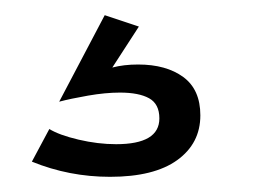

<svg xmlns="http://www.w3.org/2000/svg" viewBox="-20 -44 350 253"><path d="M125 189Q183 189 213.5 167Q244 145 244 108Q244 74 221.5 57.5Q199 41 162 41Q143 41 128 45L163 -9L118 -24L58 90Q73 86 96 82Q119 78 138 78Q163 78 176.5 85.5Q190 93 190 112Q190 146 133 146Q109 146 83.5 140Q58 134 45 126L22 169Q71 189 125 189Z"/></svg>

Font: RT Raleway SemiBold
Style: Regular
Weight: 400
Designer: Matt McInerney, Pablo Impallari, Rodrigo Fuenzalida — Edited by Milan Moffatt in April 2016
Foundry: Matt McInerney, Pablo Impallari, Rodrigo Fuenzalida — Edited by Milan Moffatt in April 2016
Version: Version 3.001